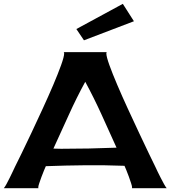

<svg xmlns="http://www.w3.org/2000/svg" viewBox="-25 -993 899 1013"><path d="M670.9 0Q671.9 -1 671.9 -3.9Q671.9 -10.7 666.5 -26.9Q661.1 -43 654.8 -61Q648.4 -79.1 641.6 -95.2Q634.8 -111.3 631.8 -118.2Q528.3 -122.1 424.3 -121.1Q320.3 -120.1 216.8 -116.2Q213.9 -109.4 207 -93.3Q200.2 -77.1 193.8 -59.6Q187.5 -42 182.1 -26.4Q176.8 -10.7 176.8 -3.9Q176.8 -1 177.7 0H-4.9Q1 -6.8 9.3 -22Q17.6 -37.1 25.9 -54.2Q34.2 -71.3 42 -87.4Q49.8 -103.5 53.7 -112.3Q64.5 -133.8 87.9 -181.6Q111.3 -229.5 140.1 -290.5Q168.9 -351.6 199.7 -418.5Q230.5 -485.4 255.9 -544.9Q281.2 -604.5 297.4 -649.4Q313.5 -694.3 313.5 -710.9Q313.5 -712.9 313 -715.3Q312.5 -717.8 310.5 -717.8H539.1Q537.1 -717.8 536.6 -715.3Q536.1 -712.9 536.1 -710.9Q536.1 -694.3 552.2 -649.4Q568.4 -604.5 593.8 -544.9Q619.1 -485.4 649.9 -418.5Q680.7 -351.6 709.5 -290.5Q738.3 -229.5 761.2 -181.6Q784.2 -133.8 794.9 -112.3Q798.8 -103.5 806.6 -87.4Q814.5 -71.3 823.2 -54.2Q832 -37.1 840.3 -22Q848.6 -6.8 854.5 0ZM297.9 -208Q443.4 -208 589.8 -213.9Q549.8 -302.7 510.3 -389.6Q470.7 -476.6 424.8 -561.5Q377.9 -475.6 337.9 -386.7Q297.9 -297.9 256.8 -209ZM623 -972.7 681.6 -880.9 418 -780.3 377.9 -839.8Z"/></svg>

Font: Cherry Cream Soda
Style: Regular
Weight: 400
Designer: Font Diner, Inc
Foundry: Font Diner, Inc
Version: Version 1.001